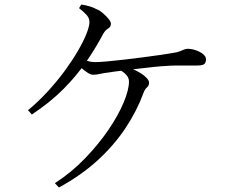

<svg xmlns="http://www.w3.org/2000/svg" viewBox="-20 -797 1040 850"><path d="M223 14Q297 -34 357 -96.5Q417 -159 460.5 -223Q504 -287 527.5 -343.5Q551 -400 551 -436Q551 -452 539.5 -465Q528 -478 509 -488L525 -503Q557 -497 583 -484Q609 -471 624.5 -456.5Q640 -442 640 -431Q640 -418 630.5 -410Q621 -402 615 -385Q586 -306 536 -230.5Q486 -155 413 -88Q340 -21 241 33ZM104 -309Q151 -348 193 -394Q235 -440 268.5 -486Q302 -532 326 -573.5Q350 -615 363 -648Q376 -681 376 -699Q376 -716 364.5 -729.5Q353 -743 330 -761L340 -777Q360 -774 378 -768.5Q396 -763 408 -756Q423 -750 437 -737.5Q451 -725 461 -713Q471 -701 471 -692Q471 -678 459 -671Q447 -664 438 -649Q403 -583 360 -521Q317 -459 259.5 -401.5Q202 -344 121 -290ZM392 -466Q382 -466 368 -475Q354 -484 340.5 -496Q327 -508 317 -518L332 -541Q354 -531 369.5 -526.5Q385 -522 401 -522Q418 -522 452.5 -525Q487 -528 529.5 -533Q572 -538 614.5 -543.5Q657 -549 691.5 -554Q726 -559 742 -562Q764 -565 775.5 -569.5Q787 -574 794.5 -577.5Q802 -581 811 -581Q828 -581 847 -574.5Q866 -568 879 -557.5Q892 -547 892 -534Q892 -522 885.5 -514.5Q879 -507 853 -507Q839 -507 815 -507Q791 -507 765 -507Q739 -507 715 -505Q693 -504 659.5 -500.5Q626 -497 589 -492.5Q552 -488 518 -484Q484 -480 460 -476Q441 -474 423.5 -470Q406 -466 392 -466Z"/></svg>

Font: Noto Serif SC
Style: Regular
Weight: 400
Designer: Ryoko NISHIZUKA 西塚涼子 (kana & ideographs); Frank Grießhammer (Latin, Greek & Cyrillic); Wenlong ZHANG 张文龙 (bopomofo); San
Foundry: Adobe
Version: Version 2.002-H1;hotconv 1.1.0;makeotfexe 2.6.0